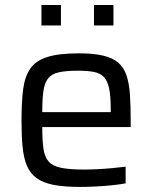

<svg xmlns="http://www.w3.org/2000/svg" viewBox="-20 -728 599 756"><path d="M294.3 8Q232.4 8 190.9 -0.1Q149.4 -8.2 124 -26.8Q98.7 -45.3 85.9 -75.6Q73.1 -105.9 68.9 -150.1Q64.7 -194.3 64.7 -254Q64.7 -325.2 71 -375.4Q77.4 -425.7 98.8 -457.2Q120.1 -488.8 165.9 -503.4Q211.7 -518 290.2 -518Q349 -518 386.7 -508.9Q424.3 -499.8 446.2 -480.7Q468.1 -461.6 478.3 -430.5Q488.6 -399.5 491.6 -355.8Q494.6 -312.1 494.6 -254.9V-227.8H146.4Q146.4 -175.9 151.1 -143Q155.7 -110 171.5 -92Q187.3 -74 220.8 -67.2Q254.2 -60.4 311.8 -60.4Q336 -60.4 364.9 -61.9Q393.7 -63.3 422.7 -66.1Q451.6 -68.8 474.6 -71.7V-6.1Q454 -2.1 423.4 1.2Q392.8 4.5 359.3 6.2Q325.7 8 294.3 8ZM416.1 -269.1V-296Q416.1 -347.5 410 -378.2Q403.9 -408.8 389.4 -424.3Q374.9 -439.8 349.9 -444.7Q325 -449.6 287.7 -449.6Q240.3 -449.6 212.2 -443.4Q184.2 -437.3 170 -419.9Q155.8 -402.5 151.1 -370.6Q146.4 -338.6 146.4 -286.4H435ZM143.2 -627.7V-708.3H219.9V-627.7ZM350 -627.7V-708.3H426.7V-627.7Z"/></svg>

Font: Saira Thin
Style: Regular
Weight: 100
Designer: Hector Gatti with collaboration of the Omnibus-Type team
Foundry: Omnibus-Type
Version: Version 1.101